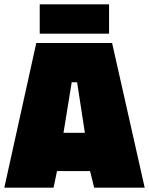

<svg xmlns="http://www.w3.org/2000/svg" viewBox="-25 -869 690 889"><path d="M143 -670H494L645 0H411L392 -77H239L223 0H-5ZM368 -254 332 -488H307L269 -254ZM159 -849H480V-713H159Z"/></svg>

Font: Cairo Black
Style: Regular
Weight: 900
Designer: Mohamed Gaber, Accademia di Belle Arti di Urbino and others
Foundry: Kief Type Foundry, Accademia di Belle Arti di Urbino and others
Version: Version 3.011